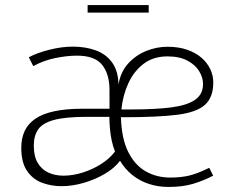

<svg xmlns="http://www.w3.org/2000/svg" viewBox="-20 -720 922 749"><path d="M637.7 9.3Q596.2 9.3 560.3 -2.7Q524.4 -14.6 496.1 -37.4Q467.8 -60.1 448.2 -92.8Q427.2 -64.5 389.2 -42Q351.1 -19.5 306.4 -6.6Q261.7 6.3 220.2 6.3Q179.2 6.3 143.3 -7.3Q107.4 -21 85.2 -53.7Q63 -86.4 63 -143.1Q63 -180.7 76.2 -209Q89.4 -237.3 117.9 -256.8Q146.5 -276.4 192.4 -286.1Q238.3 -295.9 303.7 -295.9Q316.4 -295.9 333.3 -295.9Q350.1 -295.9 369.4 -295.9Q388.7 -295.9 407.2 -295.9V-368.2Q407.2 -431.2 378.4 -467Q349.6 -502.9 280.3 -502.9Q240.2 -502.9 194.1 -493.2Q147.9 -483.4 109.9 -461.9L92.3 -496.6Q124 -513.7 172.4 -525.9Q220.7 -538.1 263.7 -538.1Q313.5 -538.1 353.3 -523.7Q393.1 -509.3 417 -476.8Q440.9 -444.3 442.4 -390.1Q450.2 -439.5 480 -472.2Q509.8 -504.9 550.5 -521.2Q591.3 -537.6 632.8 -537.6Q676.3 -537.6 709.7 -526.1Q743.2 -514.6 765.9 -494.9Q788.6 -475.1 800.3 -450.2Q812 -425.3 812 -398.4Q812 -340.3 779.5 -311Q747.1 -281.7 670.7 -272.2Q594.2 -262.7 461.9 -262.7Q459.5 -262.7 456.8 -262.7Q454.1 -262.7 451.7 -262.7Q454.1 -179.7 480 -127.7Q505.9 -75.7 548.6 -51.5Q591.3 -27.3 644.5 -27.3Q683.1 -27.3 715.3 -34.4Q747.6 -41.5 796.4 -65.4L811.5 -34.7Q773.9 -15.1 733.2 -2.9Q692.4 9.3 637.7 9.3ZM227.5 -34.7Q263.2 -34.7 301.8 -46.6Q340.3 -58.6 374 -79.8Q407.7 -101.1 428.7 -128.9Q420.4 -149.4 415.5 -173.1Q410.6 -196.8 408.7 -220.5Q406.7 -244.1 406.7 -264.2Q384.8 -264.2 362.5 -264.2Q340.3 -264.2 318.4 -264.2Q235.4 -264.2 190.4 -252Q145.5 -239.7 128.7 -214.8Q111.8 -189.9 111.8 -151.9Q111.8 -110.4 127.2 -84.5Q142.6 -58.6 168.9 -46.6Q195.3 -34.7 227.5 -34.7ZM453.6 -293Q463.4 -293 472.7 -293Q481.9 -293 491.2 -293Q585.4 -293 647.7 -301Q710 -309.1 741 -330.6Q772 -352.1 772 -392.1Q772 -418 756.8 -442.6Q741.7 -467.3 710.9 -483.6Q680.2 -500 633.3 -500Q578.1 -500 540 -470.9Q502 -441.9 480.5 -394.8Q459 -347.7 453.6 -293ZM321.8 -670.9V-700.2H560.1V-670.9Z"/></svg>

Font: Comme Thin
Style: Regular
Weight: 250
Version: Version 1.000;gftools[0.9.27]